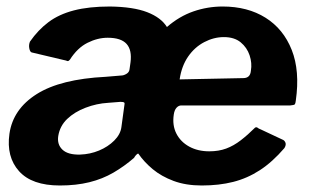

<svg xmlns="http://www.w3.org/2000/svg" viewBox="-20 -560 958 590"><path d="M537 -236Q529 -236 522.5 -229Q516 -222 514 -208Q509 -175 522 -149.5Q535 -124 561.5 -109.5Q588 -95 623 -95Q652 -95 675 -103.5Q698 -112 720 -129Q742 -146 764 -168Q769 -170 771.5 -167.5Q774 -165 782 -162L848 -131Q854 -129 857 -122Q860 -115 854 -105Q817 -62 778.5 -37Q740 -12 696.5 -1Q653 10 600 10Q551 10 513.5 -4Q476 -18 449.5 -40Q423 -62 405 -88Q402 -88 398 -83.5Q394 -79 392 -75Q362 -49 328.5 -29.5Q295 -10 254.5 0Q214 10 164 10Q78 10 38.5 -34Q-1 -78 9 -149Q20 -225 93 -271Q166 -317 305 -324L353 -328Q360 -328 368.5 -333Q377 -338 378 -347L381 -368Q386 -406 369 -425Q352 -444 311 -444Q280 -444 249 -428.5Q218 -413 195 -377Q190 -371 187 -372.5Q184 -374 174 -376L77 -399Q72 -401 70 -411.5Q68 -422 72 -432Q97 -468 129 -492Q161 -516 207 -528Q253 -540 318 -540Q390 -539 432.5 -522.5Q475 -506 493 -477Q531 -510 574.5 -525Q618 -540 664 -540Q741 -540 796 -505.5Q851 -471 876.5 -406.5Q902 -342 889 -251Q888 -242 886 -239.5Q884 -237 872 -236H537ZM668 -446Q637 -446 607.5 -430.5Q578 -415 558 -386Q538 -357 532 -316L728 -320Q738 -320 744 -325.5Q750 -331 751 -343Q755 -366 747 -390Q739 -414 719.5 -430Q700 -446 668 -446ZM362 -235Q364 -243 361.5 -245Q359 -247 350 -247L312 -244Q277 -242 243 -229Q209 -216 186.5 -194.5Q164 -173 159 -142Q155 -116 172 -100Q189 -84 226 -85Q257 -86 284.5 -97.5Q312 -109 331 -128Q350 -147 353 -169L362 -235Z"/></svg>

Font: Libre Franklin
Style: Bold Italic
Weight: 700
Italic angle: -8°
Designer: Pablo Impallari, Rodrigo Fuenzalida, Nhung Nguyen
Foundry: Impallari Type
Version: Version 3.000